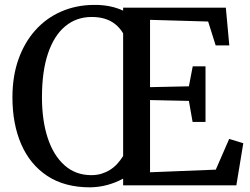

<svg xmlns="http://www.w3.org/2000/svg" viewBox="-20 -775 1047 803"><path d="M495 -28Q464 -11 429 -1.5Q394 8 356.5 8.5Q250.5 8.5 178.2 -39Q106 -86.5 69 -171.2Q32 -256 32 -368Q32 -456 57.2 -527Q82.5 -598 127.8 -648.5Q173 -699 234.8 -726.2Q296.5 -753.5 370 -754.5Q393.5 -755 415 -752.5Q436.5 -750 456.8 -744.5Q477 -739 495 -730.5V-743H924.5L939 -585H882L850.5 -685L607.5 -692V-410.5L770 -414L786 -497.5H839.5V-265H785.5L770 -353L607.5 -356.5V-54.5L882.5 -65.5L938.5 -194L997.5 -176L968.5 0H495ZM362 -42.5Q384.5 -42.5 403.8 -48.2Q423 -54 439.5 -64.2Q456 -74.5 469.8 -89.2Q483.5 -104 495 -122.5V-635.5Q481.5 -658 462.8 -673.2Q444 -688.5 419.5 -696.2Q395 -704 363 -704Q300 -704 253.2 -665.5Q206.5 -627 181 -552.2Q155.5 -477.5 155.5 -368Q155.5 -271.5 179.5 -198.2Q203.5 -125 249.8 -83.8Q296 -42.5 362 -42.5Z"/></svg>

Font: Merriweather 28pt Medium
Style: Regular
Weight: 500
Version: Version 2.100